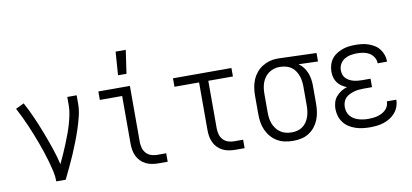

<svg xmlns="http://www.w3.org/2000/svg" viewBox="-70 -986 2640 1229"><g transform="rotate(-10 1250.0 -372.0)"><path d="M210 0Q210 -33 202.5 -66Q195 -99 186 -131Q177 -163 166.5 -194.5Q156 -226 144.5 -257.5Q133 -289 120.5 -320Q108 -351 95 -381.5Q82 -412 67.5 -442Q53 -472 37 -502L91 -528Q118 -478 141 -426Q164 -374 184.5 -320.5Q205 -267 223.5 -213Q242 -159 255 -104Q269 -133 282 -162Q295 -191 307 -221Q319 -251 330.5 -281Q342 -311 351 -342Q360 -373 366.5 -404.5Q373 -436 373 -468V-520H434V-468Q434 -426 424 -385.5Q414 -345 401 -305.5Q388 -266 373 -227.5Q358 -189 341.5 -150.5Q325 -112 307 -74.5Q289 -37 271 0Z M717 -600 728 -752H794L772 -600ZM874 0Q854 0 833 -3.5Q812 -7 793.5 -16Q775 -25 760 -40Q745 -55 736 -74Q727 -93 723.5 -113.5Q720 -134 720 -155V-465H575V-520H780V-155Q780 -135 785.5 -116Q791 -97 804 -82.5Q817 -68 836 -61.5Q855 -55 874 -55H934V0Z M1374 0Q1354 0 1333 -3.5Q1312 -7 1293.5 -16Q1275 -25 1260 -40Q1245 -55 1236 -74Q1227 -93 1223.5 -113.5Q1220 -134 1220 -155V-465H1060V-520H1440V-465H1280V-155Q1280 -135 1285.5 -116Q1291 -97 1304 -82.5Q1317 -68 1336 -61.5Q1355 -55 1374 -55H1434V0Z M1749 8Q1722 8 1695.5 2.5Q1669 -3 1646 -16.5Q1623 -30 1605.5 -50.5Q1588 -71 1577 -95.5Q1566 -120 1562 -146.5Q1558 -173 1558 -200V-320Q1558 -346 1562 -371.5Q1566 -397 1575.5 -420.5Q1585 -444 1601.5 -464.5Q1618 -485 1639.5 -499Q1661 -513 1686 -520.5Q1711 -528 1736 -528H1750L1993 -520V-465L1867 -469Q1885 -457 1898 -440Q1911 -423 1919 -403Q1927 -383 1930.5 -362Q1934 -341 1934 -320V-200Q1934 -174 1930 -147.5Q1926 -121 1916 -96.5Q1906 -72 1889.5 -51.5Q1873 -31 1850.5 -17Q1828 -3 1802 2.5Q1776 8 1749 8ZM1749 -47Q1768 -47 1786 -51.5Q1804 -56 1819.5 -67Q1835 -78 1845.5 -93.5Q1856 -109 1862 -126.5Q1868 -144 1870.5 -162.5Q1873 -181 1873 -200V-320Q1873 -338 1871 -355.5Q1869 -373 1863.5 -389.5Q1858 -406 1848.5 -421.5Q1839 -437 1825.5 -448Q1812 -459 1795 -465Q1778 -471 1761 -472L1750 -473H1741Q1723 -473 1705 -467Q1687 -461 1672.5 -450.5Q1658 -440 1647 -424.5Q1636 -409 1630 -392Q1624 -375 1621.5 -356.5Q1619 -338 1619 -320V-200Q1619 -181 1621.5 -162Q1624 -143 1631 -125.5Q1638 -108 1649.5 -92.5Q1661 -77 1677 -66.5Q1693 -56 1711.5 -51.5Q1730 -47 1749 -47Z M2247 8Q2224 8 2200.5 5Q2177 2 2154.5 -5.5Q2132 -13 2112 -26Q2092 -39 2078 -57.5Q2064 -76 2057 -99Q2050 -122 2050 -146Q2050 -167 2056 -188Q2062 -209 2076 -225.5Q2090 -242 2108.5 -253.5Q2127 -265 2147 -271Q2129 -278 2113.5 -288.5Q2098 -299 2087 -314Q2076 -329 2071 -347.5Q2066 -366 2066 -384Q2066 -406 2072 -427.5Q2078 -449 2091 -466.5Q2104 -484 2122.5 -496Q2141 -508 2161.5 -515.5Q2182 -523 2203.5 -525.5Q2225 -528 2247 -528Q2268 -528 2289.5 -525.5Q2311 -523 2331 -516Q2351 -509 2369.5 -497.5Q2388 -486 2401 -469Q2414 -452 2421 -431.5Q2428 -411 2428 -390V-387H2367V-388Q2367 -409 2355.5 -427Q2344 -445 2326.5 -455.5Q2309 -466 2288.5 -469.5Q2268 -473 2247 -473Q2226 -473 2205 -469Q2184 -465 2166 -454Q2148 -443 2137.5 -424Q2127 -405 2127 -384Q2127 -369 2131.5 -355.5Q2136 -342 2145.5 -332Q2155 -322 2168 -315Q2181 -308 2194.5 -304.5Q2208 -301 2222 -299.5Q2236 -298 2250 -298H2305V-243H2250Q2234 -243 2218 -241.5Q2202 -240 2187 -235.5Q2172 -231 2157.5 -224Q2143 -217 2132 -205.5Q2121 -194 2116 -178.5Q2111 -163 2111 -147Q2111 -131 2116 -115.5Q2121 -100 2131.5 -88Q2142 -76 2155.5 -68Q2169 -60 2184.5 -55.5Q2200 -51 2215.5 -49Q2231 -47 2247 -47Q2262 -47 2277.5 -48.5Q2293 -50 2307.5 -54Q2322 -58 2335.5 -65Q2349 -72 2360 -82.5Q2371 -93 2377 -107.5Q2383 -122 2383 -137H2444V-136Q2444 -113 2436 -91.5Q2428 -70 2413 -52.5Q2398 -35 2378.5 -23Q2359 -11 2337.5 -4Q2316 3 2293 5.5Q2270 8 2247 8Z"/></g></svg>

Font: Iosevka SS18 Light
Style: Regular
Weight: 300
Monospace: yes
Designer: Belleve Invis
Foundry: Belleve Invis
Version: Version 25.1.1; ttfautohint (v1.8.4)